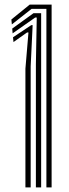

<svg xmlns="http://www.w3.org/2000/svg" viewBox="-20 -820 301 840"><path d="M183 0V-781.2H118.2L31.8 -713.2L29.8 -734.8L110.2 -800H205.8V0ZM91.2 0V-519.5L104.5 -677.8L98.5 -678L39 -636L37 -657L116.8 -710H122.8L114.2 -529.5V0ZM137 0V-539.5L140.8 -743.2H133.8L35.2 -674L33.5 -695L126.5 -762.2H160V-549.5V0Z"/></svg>

Font: Big Shoulders Inline Text Thin
Style: Bold
Weight: 700
Version: Version 2.002